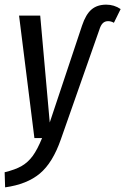

<svg xmlns="http://www.w3.org/2000/svg" viewBox="-35 -594 539 826"><path d="M-15 147Q31 136 58.5 120Q86 104 106 76.5Q126 49 146 0H113L47 -527H138L179 -67L318 -484Q334 -532 358.5 -553Q383 -574 422 -574Q456 -574 484 -555L455 -496Q443 -503 430 -503Q416 -503 407 -494Q398 -485 392 -465L227 5Q192 106 136.5 152.5Q81 199 -13 212Z"/></svg>

Font: Fira Sans Extra Condensed
Style: Italic
Weight: 400
Width: 3
Italic angle: -8°
Designer: Carrois Corporate & Edenspiekermann AG
Foundry: Carrois Corporate GbR & Edenspiekermann AG
Version: Version 4.203